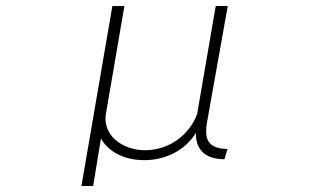

<svg xmlns="http://www.w3.org/2000/svg" viewBox="-20 -510 1040 639"><path d="M354 -490 251 109H290L316 -49C339 -8 389 23 460 23C535 23 599 -13 632 -68V-63C632 -44 636 20 727 20L737 -14C686 -15 667 -35 666 -70C666 -82 667 -93 669 -103L738 -490H698L636 -130C610 -62 545 -10 461 -10C394 -11 331 -51 331 -116C331 -122 332 -128 333 -134L394 -490Z"/></svg>

Font: LINE Seed JP_OTF Thin
Style: Regular
Weight: 250
Designer: LY Corporation & Fontrix & Fontworks
Version: Version 1.007